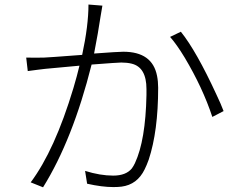

<svg xmlns="http://www.w3.org/2000/svg" viewBox="-20 -797 1040 834"><path d="M364.3 -777.3 424.8 -772.5Q421.9 -753.9 417 -726.6Q406.2 -654.3 388.7 -564.5Q494.1 -572.3 515.6 -572.3Q641.6 -572.3 662.1 -467.8Q667 -443.4 667 -416Q667 -227.5 626 -103.5Q617.2 -79.1 608.4 -61.5Q576.2 4.9 507.8 13.7Q492.2 15.6 472.7 15.6Q422.9 15.6 358.4 1L349.6 -54.7Q415 -34.2 471.7 -34.2Q527.3 -34.2 552.7 -65.4Q560.5 -76.2 566.4 -88.9Q612.3 -187.5 616.2 -383.8Q616.2 -397.5 616.2 -410.2Q616.2 -504.9 551.8 -520.5Q532.2 -525.4 506.8 -525.4Q492.2 -525.4 377.9 -516.6Q295.9 -190.4 167 16.6L113.3 -4.9Q217.8 -144.5 298.8 -414.1Q314.5 -466.8 325.2 -511.7Q204.1 -500 176.8 -498Q168 -497.1 144.5 -494.1Q113.3 -490.2 100.6 -488.3L93.8 -546.9Q133.8 -545.9 171.9 -546.9Q182.6 -546.9 336.9 -558.6Q364.3 -686.5 364.3 -777.3ZM718.8 -636.7 765.6 -659.2Q833 -575.2 919.9 -386.7Q939.5 -345.7 951.2 -314.5L902.3 -289.1Q860.4 -416 782.2 -546.9Q748 -603.5 718.8 -636.7Z"/></svg>

Font: Taipei Sans TC Beta Light
Style: Regular
Weight: 300
Designer: JT Foundry
Foundry: JT Foundry
Version: Version 1.000